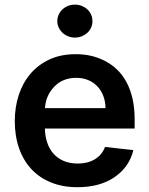

<svg xmlns="http://www.w3.org/2000/svg" viewBox="-20 -782 633 813"><path d="M42.6 -269.5Q42.6 -327.8 59.3 -379.3Q76 -430.8 108.7 -469.3Q141.3 -507.8 189.5 -530.2Q237.6 -552.6 300.8 -552.6Q335.2 -552.6 365.6 -545.6Q396 -538.7 424.7 -523.8Q453.1 -509.2 476.2 -486.9Q499.3 -464.5 515.8 -433.8Q532.3 -403.1 541.2 -364Q550.1 -324.9 550.1 -277V-237.6H170.1Q170.8 -205.3 179.9 -178.1Q188.9 -150.9 206.5 -131.2Q224.1 -111.5 249.8 -100.5Q275.6 -89.5 309.3 -89.5Q351.2 -89.5 381.4 -107.4Q411.6 -125.4 424.7 -159.8L544.7 -146.3Q527.7 -75.3 465.6 -32.3Q403.4 10.7 307.5 10.7Q246.1 10.7 196.9 -9.1Q147.7 -28.8 113.5 -65.3Q79.2 -101.9 60.9 -153.8Q42.6 -205.6 42.6 -269.5ZM170.5 -324.2H426.8Q426.5 -351.9 417.6 -375.4Q408.7 -398.8 392.6 -416Q376.4 -433.2 353.7 -442.8Q331 -452.4 302.6 -452.4Q245 -452.4 209.2 -414.4Q173.3 -376.4 170.5 -324.2ZM297.2 -762.4Q312.1 -762.4 325.6 -757.3Q339.1 -752.1 349.3 -742.9Q359.4 -733.7 365.4 -720.9Q371.4 -708.1 371.4 -692.5Q371.4 -677.2 365.4 -664.4Q359.4 -651.6 349.1 -642.4Q338.8 -633.2 325.3 -628Q311.8 -622.9 297.2 -622.9Q282.7 -622.9 269.2 -628Q255.7 -633.2 245.4 -642.6Q235.1 -652 228.9 -664.8Q222.7 -677.6 222.7 -692.5Q222.7 -707.7 228.7 -720.5Q234.7 -733.3 245 -742.7Q255.3 -752.1 268.8 -757.3Q282.3 -762.4 297.2 -762.4Z"/></svg>

Font: Inter P Semi Bold
Style: Regular
Weight: 600
Designer: Rasmus Andersson
Foundry: rsms
Version: Version 3.018;git-588b23468